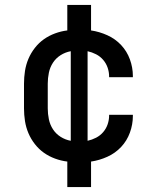

<svg xmlns="http://www.w3.org/2000/svg" viewBox="-20 -648 640 776"><path d="M348 108H252V5Q227 2 202.5 -7Q178 -16 157.5 -30.5Q137 -45 121 -65.5Q105 -86 95 -109.5Q85 -133 81 -158.5Q77 -184 77 -210V-310Q77 -336 81 -361.5Q85 -387 95 -410.5Q105 -434 121 -454.5Q137 -475 157.5 -489.5Q178 -504 202.5 -513Q227 -522 252 -525V-628H348V-525Q382 -520 414 -505.5Q446 -491 469.5 -466Q493 -441 505 -408Q517 -375 517 -341V-336H421V-339Q421 -357 415 -374.5Q409 -392 397 -406Q385 -420 368.5 -428.5Q352 -437 334 -441V-79Q352 -83 368.5 -91.5Q385 -100 397 -114Q409 -128 415 -145.5Q421 -163 421 -181V-184H517V-179Q517 -145 505 -112Q493 -79 469.5 -54Q446 -29 414 -14.5Q382 0 348 5ZM266 -79V-441Q244 -437 225 -425Q206 -413 194 -394.5Q182 -376 177.5 -354Q173 -332 173 -310V-210Q173 -188 177.5 -166Q182 -144 194 -125.5Q206 -107 225 -95Q244 -83 266 -79Z"/></svg>

Font: Iosevka Fixed Curly Md Ex
Style: Regular
Weight: 500
Width: 7
Monospace: yes
Designer: Belleve Invis
Foundry: Belleve Invis
Version: Version 30.1.2